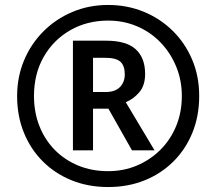

<svg xmlns="http://www.w3.org/2000/svg" viewBox="-20 -744 872 774"><path d="M274 -138V-580H407Q489 -580 527 -545.5Q565 -511 565 -446Q565 -399 541 -371.5Q517 -344 487 -332L603 -138H512L417 -306H355V-138ZM405 -373Q444 -373 463.5 -393Q483 -413 483 -444Q483 -479 465.5 -495Q448 -511 404 -511H355V-373ZM416 10Q336 10 269 -17Q202 -44 152.5 -93.5Q103 -143 76 -210Q49 -277 49 -357Q49 -433 76.5 -499.5Q104 -566 154 -616.5Q204 -667 271 -695.5Q338 -724 416 -724Q492 -724 558.5 -697Q625 -670 675.5 -620.5Q726 -571 754.5 -504Q783 -437 783 -357Q783 -277 756 -210Q729 -143 679.5 -93.5Q630 -44 563 -17Q496 10 416 10ZM416 -54Q478 -54 531.5 -76.5Q585 -99 626 -139.5Q667 -180 690 -235.5Q713 -291 713 -357Q713 -420 690.5 -475Q668 -530 628 -572Q588 -614 533.5 -637.5Q479 -661 416 -661Q331 -661 263 -622Q195 -583 156 -514.5Q117 -446 117 -357Q117 -291 139 -235.5Q161 -180 201 -139.5Q241 -99 295.5 -76.5Q350 -54 416 -54Z"/></svg>

Font: Noto Sans NKo Unjoined
Style: Bold
Weight: 700
Designer: Monotype Design Team
Foundry: Monotype Imaging Inc.
Version: Version 2.004